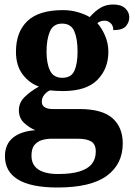

<svg xmlns="http://www.w3.org/2000/svg" viewBox="-20 -594 600 854"><path d="M236 240Q118 240 60 204.5Q2 169 2 101Q2 48 37 19Q72 -10 137 -15Q110 -26 87 -47.5Q64 -69 64 -104Q64 -137 89 -162Q114 -187 153 -209Q109 -225 80 -264Q51 -303 51 -364Q51 -452 102 -500.5Q153 -549 260 -549Q295 -549 326 -540Q357 -531 379 -518Q405 -547 429 -560.5Q453 -574 483 -574Q519 -574 537 -557Q555 -540 555 -517Q555 -495 540 -477.5Q525 -460 484 -460Q484 -480 472 -491Q460 -502 446 -502Q426 -502 413 -491Q433 -469 447.5 -435Q462 -401 462 -364Q462 -288 413 -238.5Q364 -189 260 -189Q249 -189 230 -190Q211 -191 202 -192Q188 -186 177 -172.5Q166 -159 166 -141Q166 -125 179 -117Q192 -109 213 -109H334Q434 -109 480 -68.5Q526 -28 526 44Q526 136 455 188Q384 240 236 240ZM238 180Q297 180 334 168.5Q371 157 388.5 135Q406 113 406 80Q406 48 386 35.5Q366 23 325 23H209Q189 23 168.5 28.5Q148 34 134 50Q120 66 120 99Q120 126 133.5 144Q147 162 173.5 171Q200 180 238 180ZM257 -248Q297 -248 311 -279.5Q325 -311 325 -365Q325 -421 310.5 -455Q296 -489 256 -489Q217 -489 202 -454Q187 -419 187 -364Q187 -312 202.5 -280Q218 -248 257 -248Z"/></svg>

Font: Noto Serif NP Hmong
Style: Regular
Weight: 400
Designer: Dalton Maag Ltd
Foundry: Dalton Maag Ltd
Version: Version 1.001